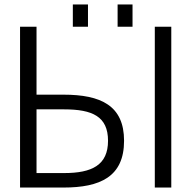

<svg xmlns="http://www.w3.org/2000/svg" viewBox="-20 -842 859 862"><path d="M268 -351C395 -351 465 -319 465 -210C465 -101 393 -65 268 -65H144V-351ZM265 0C429 0 537 -48 537 -210C537 -368 433 -417 265 -417H144V-722H70V0ZM749 -722H675V0H749ZM375 -722V-822H307V-722ZM575 -722V-822H508V-722Z"/></svg>

Font: Perun Light
Style: Regular
Weight: 300
Foundry: Copyright (c) Stefan Peev, Context Ltd, 2016
Version: Version 1.089